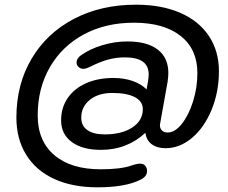

<svg xmlns="http://www.w3.org/2000/svg" viewBox="-20 -731 973 820"><path d="M50 -229Q50 -370 114.5 -479.5Q179 -589 295 -650Q411 -711 561 -711Q669 -711 749 -676.5Q829 -642 872 -577.5Q915 -513 915 -427Q915 -339 884 -263Q853 -187 800.5 -142.5Q748 -98 687 -98Q651 -98 628 -115Q605 -132 601 -164Q564 -129 516 -110Q468 -91 411 -91Q332 -91 286.5 -124.5Q241 -158 241 -217Q241 -271 269 -312Q297 -353 347.5 -375.5Q398 -398 464 -398Q510 -398 547 -385Q584 -372 606 -349L612 -383Q615 -401 615 -413Q615 -450 589.5 -468Q564 -486 513 -486Q476 -486 441.5 -476.5Q407 -467 365 -446Q347 -437 336 -437Q324 -437 315.5 -445Q307 -453 307 -464Q307 -473 312.5 -481.5Q318 -490 326 -495Q364 -522 417 -538Q470 -554 524 -554Q609 -554 654 -519Q699 -484 699 -419Q699 -406 696 -383L664 -204L663 -196Q663 -182 672 -173.5Q681 -165 696 -165Q727 -165 756.5 -202Q786 -239 804.5 -298Q823 -357 823 -419Q823 -521 751.5 -577.5Q680 -634 552 -634Q431 -634 338 -584Q245 -534 193 -444Q141 -354 141 -238Q141 -129 212 -68.5Q283 -8 410 -8Q496 -8 541 -24Q564 -32 578 -32Q597 -32 603 -19Q608 -12 608 0Q608 23 579 37Q515 69 396 69Q289 69 211 33Q133 -3 91.5 -70.5Q50 -138 50 -229ZM590 -265Q590 -298 556 -316Q522 -334 460 -334Q400 -334 363.5 -304.5Q327 -275 327 -228Q327 -194 353 -175.5Q379 -157 427 -157Q500 -157 545 -186.5Q590 -216 590 -265Z"/></svg>

Font: Kodchasan Medium
Style: Italic
Weight: 500
Italic angle: -10°
Version: Version 1.000; ttfautohint (v1.6)